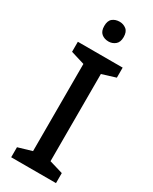

<svg xmlns="http://www.w3.org/2000/svg" viewBox="-233 -973 821 1028"><g transform="rotate(30 177.0 -459.5)"><path d="M315 0H38V-62L123 -87V-626L38 -652V-714H315V-652L231 -626V-87L315 -62ZM179 -919Q202 -919 220 -905Q238 -891 238 -858Q238 -826 220 -811.5Q202 -797 179 -797Q153 -797 135.5 -811.5Q118 -826 118 -858Q118 -891 135.5 -905Q153 -919 179 -919Z"/></g></svg>

Font: Noto Sans Tangsa Medium
Style: Regular
Weight: 500
Version: Version 1.504